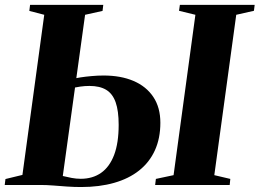

<svg xmlns="http://www.w3.org/2000/svg" viewBox="-32 -763 1071 792"><path d="M302.5 8.5Q274 8.5 244.8 6.5Q215.5 4.5 187.8 2.2Q160 0 135 0H-12.5L-9.5 -24.5L60.5 -41.5L150.5 -702L89 -718L92 -743H394L391 -718L319 -702L227 -37Q245 -32.5 263.8 -29Q282.5 -25.5 301 -25.5Q350 -25.5 385 -50Q420 -74.5 438.8 -124Q457.5 -173.5 457.5 -248Q457.5 -306 445 -341.2Q432.5 -376.5 406 -392.5Q379.5 -408.5 337 -408.5Q317.5 -408.5 299 -405.8Q280.5 -403 266 -400L267 -437Q279.5 -440.5 300.2 -443.8Q321 -447 346 -449.2Q371 -451.5 395.5 -451.5Q466.5 -451.5 519 -429Q571.5 -406.5 600.5 -363Q629.5 -319.5 629.5 -256.5Q629.5 -192.5 607 -143Q584.5 -93.5 542 -59.8Q499.5 -26 439 -8.8Q378.5 8.5 302.5 8.5ZM608 0 611 -25 684 -40.5 774 -702 706.5 -718.5 710 -743H1018.5L1015.5 -718.5L942.5 -702L852 -40.5L918 -25L915.5 0Z"/></svg>

Font: Merriweather 120pt ExtraBold
Style: Italic
Weight: 800
Italic angle: -7.8°
Version: Version 2.101